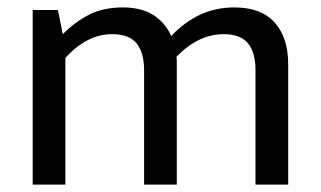

<svg xmlns="http://www.w3.org/2000/svg" viewBox="-20 -497 864 517"><path d="M156 0H68V-470H136L149 -405Q182 -438 220 -457.5Q258 -477 311 -477Q361 -477 393 -456.5Q425 -436 441 -400Q476 -437 518 -457Q560 -477 611 -477Q683 -477 719.5 -436.5Q756 -396 756 -324V0H668V-308Q668 -355 648 -380Q628 -405 582 -405Q514 -405 455 -344Q456 -339 456 -334Q456 -329 456 -324V0H368V-308Q368 -355 348 -380Q328 -405 282 -405Q214 -405 156 -341Z"/></svg>

Font: Mukta Malar
Style: Regular
Weight: 400
Designer: Aadarsh Rajan, Girish Dalvi, Yashodeep Gholap
Foundry: Ek Type
Version: Version 2.538;PS 1.000;hotconv 16.6.51;makeotf.lib2.5.65220;